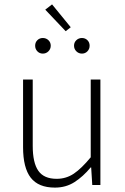

<svg xmlns="http://www.w3.org/2000/svg" viewBox="-20 -842 569 874"><path d="M230 12Q155 12 120 -33Q85 -78 85 -172V-480H129V-178Q129 -101 154.5 -64.5Q180 -28 238 -28Q281 -28 316 -51.5Q351 -75 393 -126V-480H437V0H400L395 -80H393Q358 -38 319 -13Q280 12 230 12ZM279 -700 186 -798 217 -822 302 -718ZM175 -598Q160 -598 150 -608.5Q140 -619 140 -634Q140 -649 150 -659Q160 -669 175 -669Q190 -669 200.5 -659Q211 -649 211 -634Q211 -619 200.5 -608.5Q190 -598 175 -598ZM353 -598Q338 -598 327.5 -608.5Q317 -619 317 -634Q317 -649 327.5 -659Q338 -669 353 -669Q368 -669 378 -659Q388 -649 388 -634Q388 -619 378 -608.5Q368 -598 353 -598Z"/></svg>

Font: hySource Sans Pro Light
Style: Regular
Weight: 300
Designer: Paul D. Hunt
Foundry: Adobe Systems Incorporated
Version: Version 2.021;PS 2.000;hotconv 1.0.86;makeotf.lib2.5.63406